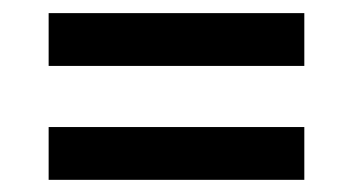

<svg xmlns="http://www.w3.org/2000/svg" viewBox="-20 -376 552 300"><path d="M56 -355.5H455.5V-273H56ZM56 -177.5H455.5V-95H56Z"/></svg>

Font: Newsreader 16pt 16pt ExtraBold
Style: Regular
Weight: 800
Version: Version 1.003